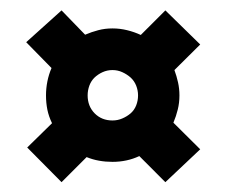

<svg xmlns="http://www.w3.org/2000/svg" viewBox="-20 -516 447 379"><path d="M153 -327.7Q153 -306.4 166.8 -292.3Q180.7 -278.2 202 -278.2Q212.4 -278.2 221.5 -282.2Q230.7 -286.1 237.9 -292.3Q245 -298.5 248.8 -307.9Q252.5 -317.3 252.5 -327.7Q252.5 -337.6 248.8 -347Q245 -356.4 237.9 -362.9Q230.7 -369.3 221.5 -373.5Q212.4 -377.7 202 -377.7Q191.6 -377.7 182.4 -373.5Q173.3 -369.3 166.6 -362.9Q159.9 -356.4 156.4 -347Q153 -337.6 153 -327.7ZM375.2 -428.2 324.3 -377.7Q328.7 -365.8 331.4 -353.5Q334.2 -341.1 334.2 -327.7Q334.2 -312.9 330.9 -299.8Q327.7 -286.6 322.3 -273.8L375.2 -221.3L306.4 -156.4L255 -207.9Q230.7 -196.5 202 -196.5Q188.1 -196.5 175.5 -198.8Q162.9 -201 151 -205.9L101.5 -156.4L33.7 -224.8L82.7 -272.8Q76.2 -286.1 73.5 -299.5Q70.8 -312.9 70.8 -327.7Q70.8 -341.6 73.5 -355.2Q76.2 -368.8 81.7 -381.7L31.7 -432.7L101.5 -495.5L148 -447.5Q160.9 -453 174 -456.4Q187.1 -459.9 202 -459.9Q216.8 -459.9 230.9 -456.4Q245 -453 257.9 -447L306.4 -495.5Z"/></svg>

Font: AKL FREE 001
Style: Regular
Weight: 400
Designer: AKL
Foundry: AKL
Version: Version 1.00;August 10, 2024;FontCreator 13.0.0.2630 64-bit